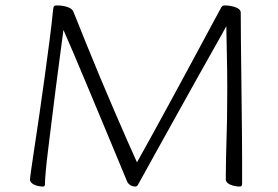

<svg xmlns="http://www.w3.org/2000/svg" viewBox="-20 -672 1019 705"><path d="M137 13Q127 13 116 10Q105 7 97.5 1Q90 -5 90 -14Q90 -17 94.5 -49Q99 -81 107 -133.5Q115 -186 124.5 -251Q134 -316 143.5 -385.5Q153 -455 161.5 -520Q170 -585 175 -637Q176 -644 177 -647Q178 -650 181 -651Q184 -652 189 -652Q200 -652 210 -650.5Q220 -649 228.5 -646Q237 -643 242.5 -638.5Q248 -634 250 -628Q272 -573 297 -511Q322 -449 348 -387Q374 -325 399 -267Q424 -209 445.5 -160Q467 -111 483 -76Q509 -123 539 -177Q569 -231 600 -288.5Q631 -346 661 -401Q691 -456 716.5 -504Q742 -552 762 -588.5Q782 -625 792 -644Q795 -649 797.5 -650.5Q800 -652 807 -652Q815 -652 824.5 -650.5Q834 -649 843 -646Q852 -643 858 -638Q864 -633 864 -625Q864 -579 864.5 -534Q865 -489 865.5 -444.5Q866 -400 866.5 -355.5Q867 -311 867.5 -266.5Q868 -222 868.5 -177.5Q869 -133 869 -88Q869 -43 869 3Q869 8 867 10.5Q865 13 859 13Q849 13 837 10Q825 7 817 1Q809 -5 809 -14Q809 -49 810 -94.5Q811 -140 812.5 -189Q814 -238 814 -281Q815 -354 814 -418Q813 -482 812 -525Q811 -568 811 -576Q795 -546 766.5 -496Q738 -446 703 -383Q668 -320 630 -252Q592 -184 555.5 -118Q519 -52 488 4Q487 7 484 10Q481 13 477 13Q470 13 463.5 10.5Q457 8 453 3.5Q449 -1 447 -5Q431 -44 406.5 -102.5Q382 -161 354 -228.5Q326 -296 298.5 -361.5Q271 -427 248.5 -480Q226 -533 213 -562Q207 -516 199.5 -460.5Q192 -405 184.5 -346Q177 -287 170 -230Q163 -173 157 -125Q151 -77 148 -43Q145 -9 145 5Q145 13 137 13Z"/></svg>

Font: Briem Hand Thin
Style: Regular
Weight: 100
Designer: Gunnlaugur SE Briem, Eben Sorkin
Foundry: Sorkin Type Co.
Version: Version 1.003